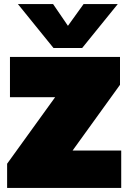

<svg xmlns="http://www.w3.org/2000/svg" viewBox="-20 -924 626 944"><path d="M243 -688 68 -904H241L314 -797L391 -904H559L384 -688ZM15 0V-119L251 -446H29V-644H570V-507L337 -184H576V0Z"/></svg>

Font: Kanit Black
Style: Regular
Weight: 900
Designer: Katatrad Team
Foundry: CadsonDemak
Version: Version 2.000; ttfautohint (v1.8.3)